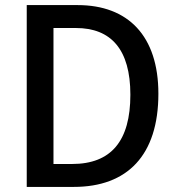

<svg xmlns="http://www.w3.org/2000/svg" viewBox="-20 -734 697 754"><path d="M602 -366C602 -593 483 -714 285 -714H85V0H270C480 0 602 -124 602 -366ZM492 -362C492 -181 417 -90 263 -90H190V-624H278C416 -624 492 -540 492 -362Z"/></svg>

Font: Noto Sans Khmer SemiCondensed Medium
Style: Regular
Weight: 500
Width: 4
Designer: Danh Hong and the Monotype Design Team
Foundry: Monotype Imaging Inc.
Version: Version 2.004